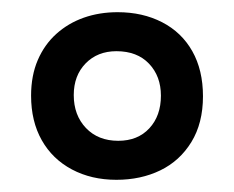

<svg xmlns="http://www.w3.org/2000/svg" viewBox="-20 -690 384 315"><path d="M171 -395Q130 -395 98 -412Q66 -429 48.5 -460Q31 -491 31 -533Q31 -566 42 -591.5Q53 -617 72.5 -634.5Q92 -652 117.5 -661Q143 -670 173 -670Q214 -670 246 -653.5Q278 -637 295.5 -606Q313 -575 313 -532Q313 -488 294 -457Q275 -426 243 -410.5Q211 -395 171 -395ZM174 -459Q206 -459 225 -479.5Q244 -500 244 -533Q244 -565 224.5 -585.5Q205 -606 171 -606Q140 -606 120.5 -586Q101 -566 101 -534Q101 -501 121 -480Q141 -459 174 -459Z"/></svg>

Font: Bricolage Grotesque 16pt
Style: Regular
Weight: 400
Version: Version 1.001;gftools[0.9.33.dev8+g029e19f]